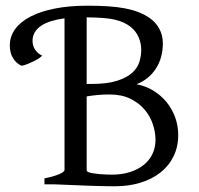

<svg xmlns="http://www.w3.org/2000/svg" viewBox="-20 -650 702 677"><path d="M441.4 -554.7Q429.7 -564 416 -570.3Q402.3 -576.7 384.3 -580.8Q366.2 -585 342.3 -586.7Q318.4 -588.4 285.6 -588.9V-354H302.2Q357.9 -354 392.3 -365Q426.8 -376 445.8 -393.1Q464.8 -410.2 471.4 -431.6Q478 -453.1 478 -474.1Q478 -498 468.5 -519.3Q459 -540.5 441.4 -554.7ZM366.2 -316.9Q342.8 -316.9 323 -314.9Q303.2 -313 285.6 -310.1V-50.8Q285.6 -46.9 290 -43.5Q298.3 -40.5 309.1 -38.8Q319.8 -37.1 331.1 -36.1Q342.3 -35.2 353.5 -34.7Q364.7 -34.2 374.5 -34.2Q409.7 -34.2 438 -43.2Q466.3 -52.2 486.6 -68.4Q506.8 -84.5 517.6 -107.2Q528.3 -129.9 528.3 -157.2Q528.3 -184.1 518.8 -212.4Q509.3 -240.7 489.5 -263.9Q469.7 -287.1 439.2 -302Q408.7 -316.9 366.2 -316.9ZM14.6 -489.7Q14.6 -521.5 33.4 -547.4Q52.2 -573.2 87.6 -591.6Q123 -609.9 173.6 -619.9Q224.1 -629.9 287.6 -629.9Q329.1 -629.9 362.1 -627.7Q395 -625.5 421.4 -620.4Q447.8 -615.2 468.3 -607.2Q488.8 -599.1 506.3 -587.4Q528.3 -572.8 541.3 -549.3Q554.2 -525.9 554.2 -498Q554.2 -445.3 529.3 -407.5Q504.4 -369.6 461.4 -353Q492.7 -347.2 519.5 -331.1Q546.4 -314.9 566.2 -291.3Q585.9 -267.6 597.2 -237.5Q608.4 -207.5 608.4 -173.8Q608.4 -132.3 592 -98.9Q575.7 -65.4 546.1 -42Q516.6 -18.6 475.6 -5.9Q434.6 6.8 385.3 6.8Q374.5 6.8 359.6 6.6Q344.7 6.3 327.6 5.9Q310.5 5.4 292.5 4.9Q274.4 4.4 257.3 3.4Q216.8 2 172.4 0H136.7V-21Q169.9 -27.8 188.7 -35.9Q207.5 -43.9 207.5 -50.8V-585.4Q182.1 -582 161.4 -575.7Q140.6 -569.3 125.7 -559.6Q110.8 -549.8 102.8 -536.4Q94.7 -522.9 94.7 -505.9Q94.7 -488.3 104 -474.6Q113.3 -460.9 128.4 -454.1Q127 -451.2 119.4 -445.8Q111.8 -440.4 101.1 -435.1Q90.3 -429.7 78.4 -424.8Q66.4 -419.9 56.2 -418Q38.1 -425.8 26.4 -444.3Q14.6 -462.9 14.6 -489.7Z"/></svg>

Font: Gentium Basic
Style: Regular
Weight: 400
Designer: J. Victor Gaultney and Annie Olsen
Foundry: SIL International
Version: Version 1.100